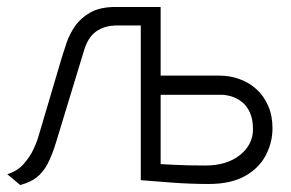

<svg xmlns="http://www.w3.org/2000/svg" viewBox="-20 -520 835 551"><path d="M610 -303H441V-500H312Q267 -500 239 -484Q211 -468 195 -444.5Q179 -421 171 -397Q163 -373 158 -357L89 -124Q86 -113 76 -91.5Q66 -70 48 -49.5Q30 -29 1 -20L38 11Q68 3 86.5 -12Q105 -27 117.5 -51.5Q130 -76 141 -112L222 -378Q227 -394 235 -407Q243 -420 255 -429Q267 -438 282.5 -442.5Q298 -447 318 -447H384V-3Q384 -3 396 -2Q408 -1 428 0.5Q448 2 473.5 4Q499 6 526.5 7Q554 8 579 8Q642 8 682.5 -14.5Q723 -37 742.5 -74Q762 -111 762 -152Q762 -188 749.5 -216.5Q737 -245 716 -264Q695 -283 667.5 -293Q640 -303 610 -303ZM569 -45Q545 -45 522 -45.5Q499 -46 480.5 -47Q462 -48 451.5 -48.5Q441 -49 441 -49V-248H615Q628 -248 643.5 -243.5Q659 -239 673.5 -228Q688 -217 697 -197.5Q706 -178 706 -149Q706 -105 668.5 -75Q631 -45 569 -45Z"/></svg>

Font: Advent Pro
Style: Regular
Weight: 400
Designer: VivaRado, Andreas Kalpakidis
Foundry: VivaRado, Andreas Kalpakidis
Version: Version 3.000